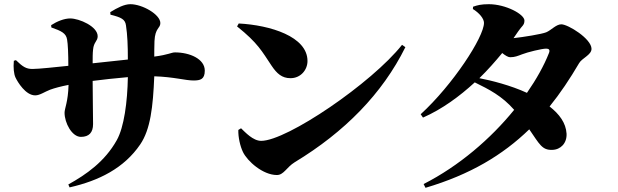

<svg xmlns="http://www.w3.org/2000/svg" viewBox="-20 -827 2950 916"><path d="M507 -757C559 -744 577 -735 581 -706C588 -660 590 -609 590 -543L422 -525C422 -550 422 -574 424 -590C427 -627 446 -630 446 -654C446 -701 358 -739 315 -739C286 -739 252 -725 224 -707L225 -696C274 -679 295 -668 300 -639C304 -617 306 -570 306 -513C246 -507 166 -498 135 -498C105 -498 89 -508 56 -540L46 -537C43 -504 46 -474 54 -457C64 -436 102 -372 148 -372C170 -372 193 -389 219 -399C241 -407 271 -415 307 -422C305 -341 288 -310 288 -289C288 -241 323 -174 366 -174C405 -174 424 -195 424 -235C424 -291 422 -359 422 -441C469 -447 532 -454 590 -459C588 -341 572 -220 537 -158C480 -56 391 6 306 53L312 67C453 35 572 -25 649 -138C698 -210 710 -317 716 -463C810 -460 864 -443 903 -443C935 -443 957 -448 957 -490C957 -546 885 -577 815 -577C797 -577 785 -566 716 -557C716 -578 716 -603 717 -631C720 -695 745 -691 745 -717C745 -758 659 -807 602 -807C573 -807 540 -790 506 -769Z M1111 -701C1211 -621 1229 -583 1276 -513C1301 -476 1325 -454 1366 -454C1414 -454 1447 -493 1447 -536C1447 -653 1269 -707 1119 -715ZM1226 -155C1187 -155 1150 -196 1130 -215L1117 -207C1116 -172 1126 -129 1139 -102C1160 -58 1234 8 1301 8C1334 8 1347 -29 1386 -53C1624 -197 1804 -380 1914 -602L1898 -613C1754 -431 1349 -155 1226 -155Z M2267 -454C2307 -493 2343 -534 2376 -574C2391 -562 2404 -554 2414 -554C2436 -554 2450 -560 2471 -568C2496 -578 2565 -595 2586 -595C2599 -595 2605 -589 2599 -574C2575 -513 2539 -449 2494 -384C2416 -420 2324 -443 2267 -454ZM2236 -784C2267 -765 2289 -738 2289 -718C2289 -650 2140 -422 1987 -282L1998 -266C2089 -306 2172 -367 2245 -434C2314 -400 2374 -370 2433 -303C2321 -165 2170 -35 2001 51L2010 69C2223 6 2378 -87 2505 -210C2554 -139 2566 -110 2615 -112C2655 -113 2685 -144 2683 -189C2680 -241 2648 -283 2602 -319C2653 -382 2699 -451 2743 -526C2757 -550 2802 -565 2802 -594C2802 -642 2690 -711 2658 -711C2633 -711 2610 -683 2586 -673C2564 -664 2476 -650 2430 -645C2438 -656 2445 -666 2452 -677C2470 -704 2482 -706 2482 -729C2482 -759 2393 -807 2312 -807C2275 -807 2257 -802 2237 -795Z"/></svg>

Font: Noto Serif KR Black
Style: Regular
Weight: 900
Version: Version 1.001;PS 1.001;hotconv 16.6.54;makeotf.lib2.5.65590